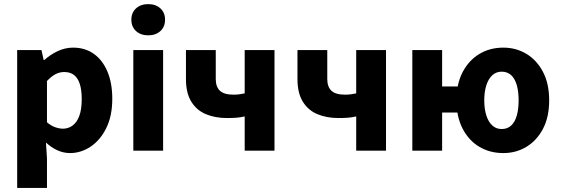

<svg xmlns="http://www.w3.org/2000/svg" viewBox="-20 -743 2765 947"><path d="M64.7 184.1V-496.1H184.6L195.2 -447.3H198.9Q228.3 -473.8 265 -491Q301.7 -508.1 340.1 -508.1Q400.2 -508.1 443.5 -476.9Q486.8 -445.7 510.3 -389Q533.8 -332.4 533.8 -255.9Q533.8 -170.8 503.9 -110.8Q474 -50.8 426.4 -19.4Q378.8 12 325.1 12Q293.6 12 263.5 -1.5Q233.4 -15.1 206.7 -39.8L211.7 38.7V184.1ZM290.8 -108.3Q316.5 -108.3 337.5 -123.4Q358.6 -138.4 370.9 -170.7Q383.1 -202.9 383.1 -254.2Q383.1 -298.8 373.7 -328.4Q364.3 -358 345.3 -372.9Q326.3 -387.8 296.9 -387.8Q274.8 -387.8 254.4 -377.5Q234 -367.1 211.7 -343.4V-139.7Q231.8 -122.6 252.3 -115.5Q272.7 -108.3 290.8 -108.3Z M637.6 0V-496H784.5V0ZM711 -568.7Q674.1 -568.7 651 -589.8Q627.9 -610.9 627.9 -645.9Q627.9 -680.7 651 -701.7Q674.1 -722.7 711 -722.7Q748.1 -722.7 771.1 -701.7Q794.1 -680.7 794.1 -645.9Q794.1 -610.9 771.1 -589.8Q748.1 -568.7 711 -568.7Z M1186.9 0V-168.7Q1166.8 -164.3 1148.7 -162.6Q1130.6 -160.8 1099.7 -160.8Q1040.8 -160.8 995.2 -180Q949.6 -199.2 923.4 -241.8Q897.2 -284.3 897.2 -353V-496.1H1044.2V-353Q1044.2 -314.8 1064.7 -295.5Q1085.1 -276.1 1131.7 -276.1Q1148 -276.1 1160.9 -277.9Q1173.9 -279.7 1186.9 -282.4V-496.1H1333.9V0Z M1736.9 0V-168.7Q1716.8 -164.3 1698.7 -162.6Q1680.6 -160.8 1649.7 -160.8Q1590.8 -160.8 1545.2 -180Q1499.6 -199.2 1473.4 -241.8Q1447.2 -284.3 1447.2 -353V-496.1H1594.2V-353Q1594.2 -314.8 1614.7 -295.5Q1635.1 -276.1 1681.7 -276.1Q1698 -276.1 1710.9 -277.9Q1723.9 -279.7 1736.9 -282.4V-496.1H1883.9V0Z M2013.7 0V-496.1H2160.7V-316.4H2259.8V-187.9H2160.7V0ZM2462.7 12Q2396 12 2343.9 -19.1Q2291.8 -50.3 2261.6 -108.8Q2231.4 -167.2 2231.4 -247.9Q2231.4 -328.7 2261.6 -386.9Q2291.8 -445 2343.9 -476.6Q2396 -508.1 2462.7 -508.1Q2525.1 -508.1 2576.3 -477.4Q2627.5 -446.7 2658.1 -388.5Q2688.7 -330.4 2688.7 -247.9Q2688.7 -165.6 2658.1 -107.5Q2627.5 -49.5 2576.3 -18.7Q2525.1 12 2462.7 12ZM2454.4 -106.6Q2482.8 -106.6 2501.4 -123.9Q2519.9 -141.2 2529 -173.1Q2538 -205 2538 -247.9Q2538 -290.8 2529 -322.8Q2519.9 -354.7 2501.4 -372.1Q2482.8 -389.5 2454.4 -389.5Q2427.5 -389.5 2408.4 -372.1Q2389.2 -354.7 2378.9 -322.8Q2368.5 -290.8 2368.5 -247.9Q2368.5 -205 2378.9 -173.1Q2389.2 -141.2 2408.4 -123.9Q2427.5 -106.6 2454.4 -106.6Z"/></svg>

Font: Source Sans 3 Variable
Style: Regular
Weight: 200
Designer: Paul D. Hunt
Foundry: Adobe Systems Incorporated
Version: Version 3.026